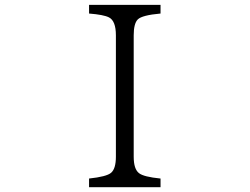

<svg xmlns="http://www.w3.org/2000/svg" viewBox="-20 -780 1040 800"><path d="M351.1 -759.8H648.9V-723.6Q572.3 -716.8 554.2 -699.2Q537.1 -682.1 537.1 -632.8V-127Q537.1 -75.7 559.1 -58.6Q578.6 -43 648.9 -36.1V0H351.1V-36.1Q424.3 -43.9 442.9 -60.1Q462.9 -77.1 462.9 -127V-632.8Q462.9 -692.9 434.1 -707.5Q412.1 -718.8 351.1 -723.6Z"/></svg>

Font: BIZ UDPMincho
Style: Regular
Weight: 400
Designer: TypeBank Co., Ltd.
Foundry: Morisawa Inc.
Version: Version 1.06